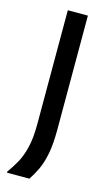

<svg xmlns="http://www.w3.org/2000/svg" viewBox="-121 -694 491 862"><g transform="rotate(15 125.0 -262.5)"><path d="M6.7 125V120Q26.7 92.5 43.8 61.7Q60.8 30.8 71.2 -12.5Q81.7 -55.8 81.7 -120V-650H175V-120Q175 -50.8 165.8 -5.8Q156.7 39.2 142.1 69.6Q127.5 100 110.8 125Z"/></g></svg>

Font: Familjen Grotesk GF
Style: Regular
Weight: 400
Designer: Anders Wikstroem, Jonas Baeckman, Matilda Gysing, Kristian Moeller
Foundry: Familjen STHLM AB
Version: Version 2.000; Beta; Release 4; Build 6